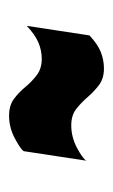

<svg xmlns="http://www.w3.org/2000/svg" viewBox="67 -523 249 423"><g transform="rotate(-90 191.5 -311.5)"><path d="M325 -239Q306 -221 288.5 -214Q271 -207 252 -207Q230 -207 215.5 -218Q201 -229 189 -243Q177 -257 163 -268Q149 -279 127 -279Q101 -279 77.5 -266.5Q54 -254 49 -246L70 -384Q75 -391 98.5 -403.5Q122 -416 148 -416Q171 -416 185.5 -405Q200 -394 211.5 -380Q223 -366 237.5 -355Q252 -344 273 -344Q292 -344 309.5 -351.5Q327 -359 346 -377Z"/></g></svg>

Font: Georama ExtraCondensed ExtraBold
Style: Italic
Weight: 800
Width: 2
Italic angle: -9°
Designer: Jean-Baptiste Levee
Foundry: Production Type
Version: Version 1.000